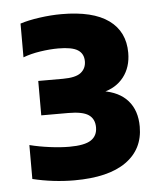

<svg xmlns="http://www.w3.org/2000/svg" viewBox="-43 -854 507 592"><g transform="rotate(-5 210.0 -558.0)"><path d="M164 -301Q131.5 -301 98.5 -305Q65.5 -309 35 -316.5V-421.5Q64.5 -414 97.5 -409.8Q130.5 -405.5 157.5 -405.5Q205 -405.5 224.8 -418.8Q244.5 -432 244.5 -458Q244.5 -484 226 -496.8Q207.5 -509.5 163 -509.5H79.5V-616H156Q195.5 -616 211.8 -629Q228 -642 228 -664Q228 -687.5 210 -699Q192 -710.5 149.5 -710.5Q123.5 -710.5 93.8 -706Q64 -701.5 40.5 -692.5V-797Q65 -805 100.5 -810Q136 -815 168.5 -815Q265.5 -815 314.5 -779.5Q363.5 -744 363.5 -678.5Q363.5 -634 339.8 -603.5Q316 -573 274 -563.5V-567.5Q325.5 -559.5 352.2 -529Q379 -498.5 379 -448.5Q379 -378.5 324.2 -339.8Q269.5 -301 164 -301Z"/></g></svg>

Font: Encode Sans SC SemiCondensed ExtraBold
Style: Regular
Weight: 800
Width: 4
Designer: Multiple Designers
Foundry: Impallari Type
Version: Version 3.002